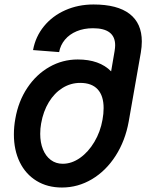

<svg xmlns="http://www.w3.org/2000/svg" viewBox="-20 -819 653 857"><path d="M42 -219Q42 -254 48.5 -289.5Q62 -367 102 -427Q142 -487 200.5 -520.2Q259 -553.5 327 -553.5Q424 -553.5 476 -500.5L491.5 -591Q494 -607 494 -617Q494 -693 395 -693Q354.5 -693 322.2 -679.5Q290 -666 269.8 -641.8Q249.5 -617.5 244 -586.5L127.5 -595.5Q138.5 -655.5 176.2 -701.8Q214 -748 271.5 -773.5Q329 -799 397.5 -799Q504 -799 558.5 -757Q613 -715 613 -634Q613 -610.5 608.5 -584L554.5 -276.5Q539 -190.5 496 -123.5Q453 -56.5 390.5 -19.2Q328 18 256.5 18Q191.5 18 143 -11.8Q94.5 -41.5 68.2 -95.2Q42 -149 42 -219ZM437.5 -284.5Q442.5 -311.5 442.5 -336.5Q442.5 -391.5 416 -420.2Q389.5 -449 338 -449Q295.5 -449 259.2 -426.5Q223 -404 198 -363Q173 -322 163.5 -267.5Q159.5 -246 159.5 -221.5Q159.5 -182.5 171.8 -152.2Q184 -122 206.8 -105Q229.5 -88 260 -88Q300 -88 337.2 -114.2Q374.5 -140.5 401.2 -185.5Q428 -230.5 437.5 -284.5Z"/></svg>

Font: JuliaMono BoldItalic
Style: Regular
Weight: 700
Italic angle: -9°
Monospace: yes
Designer: cormullion
Foundry: corm
Version: Version 0.049; ttfautohint (v1.8.4)